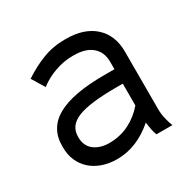

<svg xmlns="http://www.w3.org/2000/svg" viewBox="-125 -658 799 794"><g transform="rotate(-30 274.5 -260.5)"><path d="M219 8Q267 8 311.5 -10.5Q356 -29 396 -64Q398 -47 401.5 -29Q405 -11 410 0H486Q479 -17 473.5 -40.5Q468 -64 468 -85V-362Q468 -439 419 -484Q370 -529 282 -529H276Q221 -529 171.5 -510Q122 -491 74 -459L111 -398Q144 -424 186.5 -439Q229 -454 271 -454H277Q333 -454 363.5 -428Q394 -402 394 -356V-320H346Q195 -320 121.5 -279Q48 -238 48 -153V-146Q48 -111 60.5 -82.5Q73 -54 95.5 -34Q118 -14 149.5 -3Q181 8 219 8ZM223 -66Q201 -66 182.5 -72Q164 -78 151 -88.5Q138 -99 131 -114.5Q124 -130 124 -149V-154Q124 -206 179.5 -228.5Q235 -251 361 -251H394V-147Q363 -110 319.5 -88Q276 -66 223 -66Z"/></g></svg>

Font: Fixel Variable
Style: Regular
Weight: 100
Width: 3
Designer: AlfaBravo + MacPaw
Foundry: Kyrylo Tkachov, Marchela Mozhyna, Serhii Makarenko, Maria Weinstein, Zakhar Kryvoshyya
Version: Version 1.211